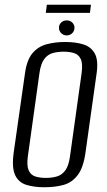

<svg xmlns="http://www.w3.org/2000/svg" viewBox="-20 -776 449 808"><path d="M166.7 12Q123.1 12 90.5 1.8Q57.9 -8.3 43.4 -39.8Q28.9 -71.2 37.8 -135.3L85.2 -467.8Q92.9 -523.5 116.3 -551.6Q139.8 -579.7 175.3 -589.5Q210.8 -599.3 254.1 -599.3Q298.5 -599.3 330.8 -589.1Q363.2 -579 378.8 -550.9Q394.4 -522.8 386.7 -467.8L340 -135.5Q331.1 -70.5 306.9 -39Q282.8 -7.6 247.3 2.2Q211.7 12 166.7 12ZM172.6 -27.3Q198.2 -27.3 219.3 -33.4Q240.4 -39.4 254.8 -58.9Q269.2 -78.3 274.5 -117.8L323.4 -468Q328.9 -507.8 320 -527.1Q311 -546.4 291.9 -552.5Q272.9 -558.5 248 -558.5Q222.3 -558.5 201.2 -552.5Q180.1 -546.4 165.9 -527.1Q151.6 -507.8 146 -468L97.2 -117.8Q91.9 -78.3 100.8 -58.9Q109.6 -39.4 128.6 -33.4Q147.7 -27.3 172.6 -27.3ZM260.9 -627Q247.1 -627 237.6 -636.4Q228.1 -645.8 228.1 -659.1Q228.1 -672.4 237.6 -681.3Q247.1 -690.2 260.9 -690.2Q274.6 -690.2 284 -681.3Q293.4 -672.4 293.4 -659.1Q293.4 -645.8 284 -636.4Q274.6 -627 260.9 -627ZM172.8 -721.9 177.1 -756.1H362.8L358.5 -721.9Z"/></svg>

Font: Alumni Sans Thin
Style: Italic
Weight: 100
Italic angle: -8°
Designer: Robert E. Leuschke
Foundry: Robert E. Leuschke
Version: Version 1.016